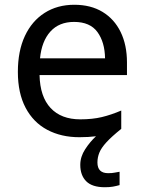

<svg xmlns="http://www.w3.org/2000/svg" viewBox="-20 -566 604 806"><path d="M389 116Q389 161 434 161Q451 161 462.5 158.5Q474 156 482 155V211Q468 215 454 217.5Q440 220 420 220Q367 220 342 195Q317 170 317 126Q317 92 337.5 60.5Q358 29 383 6Q352 10 313 10Q237 10 178.5 -21Q120 -52 87.5 -113.5Q55 -175 55 -264Q55 -352 84.5 -415Q114 -478 167.5 -512Q221 -546 292 -546Q361 -546 410.5 -516Q460 -486 486.5 -431.5Q513 -377 513 -304V-251H146Q148 -160 192.5 -112.5Q237 -65 317 -65Q368 -65 407.5 -74.5Q447 -84 489 -102V-25Q449 7 427 31Q405 55 397 75Q389 95 389 116ZM291 -474Q228 -474 191.5 -433.5Q155 -393 148 -321H421Q420 -389 389 -431.5Q358 -474 291 -474Z"/></svg>

Font: Noto Sans Gunjala Gondi Semibold
Style: Regular
Weight: 600
Designer: Ek Type
Foundry: Ek Type
Version: Version 1.004; ttfautohint (v1.8.4.7-5d5b)